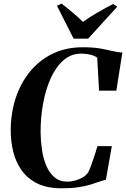

<svg xmlns="http://www.w3.org/2000/svg" viewBox="-20 -1008 682 1038"><path d="M314 10Q234 10 181 -16.5Q128 -43 96.5 -87.8Q65 -132.5 51.5 -188.2Q38 -244 38 -302Q38 -394.5 64.2 -475.8Q90.5 -557 140.8 -619.2Q191 -681.5 263.2 -717Q335.5 -752.5 427 -752.5Q483.5 -752.5 521.8 -745.8Q560 -739 588.2 -732Q616.5 -725 641.5 -724L609 -518H515.5L505.5 -696.5Q497 -703 484 -707.8Q471 -712.5 454.5 -715.2Q438 -718 418 -718Q364 -718 323 -682Q282 -646 254.2 -584.8Q226.5 -523.5 212.8 -447.2Q199 -371 199.5 -291.5Q200 -246 206.8 -199.2Q213.5 -152.5 229.8 -113.2Q246 -74 274 -50Q302 -26 344.5 -26Q364 -26 386.5 -32Q409 -38 428.2 -49.5Q447.5 -61 457.5 -77.5Q462.5 -87 469.2 -104.5Q476 -122 483 -143Q490 -164 496.5 -184Q503 -204 506.5 -218H584.5L552.5 -36Q537 -33 517 -25.8Q497 -18.5 469.2 -10Q441.5 -1.5 403.5 4.2Q365.5 10 314 10ZM378 -799 288 -976.5 312.5 -988.5Q343.5 -965 373.2 -939.8Q403 -914.5 428.5 -889.5Q464.5 -916 507 -940.2Q549.5 -964.5 591.5 -986.5L614 -972L456.5 -799Z"/></svg>

Font: Merriweather 120pt
Style: Bold Italic
Weight: 700
Italic angle: -7.8°
Version: Version 2.101